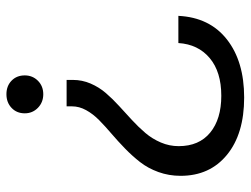

<svg xmlns="http://www.w3.org/2000/svg" viewBox="-112 -667 787 603"><g transform="rotate(90 281.5 -365.5)"><path d="M231 -201.2Q231 -230 242.4 -256.6Q253.9 -283.2 272.2 -304.4Q290.5 -325.7 312.7 -345.9Q335 -366.2 357.2 -386.7Q379.4 -407.2 397.7 -428.7Q416 -450.2 427.5 -477.1Q439 -503.9 439 -533.2Q439 -597.2 396.5 -632.1Q354 -667 280.8 -667Q205.6 -667 162.4 -630.6Q119.1 -594.2 115.2 -532.2H29.8Q34.7 -630.4 103.8 -684.6Q172.9 -738.8 286.1 -738.8Q400.4 -738.8 466.3 -684.8Q532.2 -630.9 532.2 -539.1Q532.2 -502.4 520.3 -469.5Q508.3 -436.5 489 -411.9Q469.7 -387.2 446.3 -364.5Q422.9 -341.8 399.7 -322Q376.5 -302.2 357.2 -283.2Q337.9 -264.2 325.9 -242.4Q314 -220.7 314 -198.2V-181.2H231ZM216.8 -49.8Q216.8 -74.2 233.6 -91.1Q250.5 -107.9 275.9 -107.9Q301.3 -107.9 318.6 -91.1Q335.9 -74.2 335.9 -49.8Q335.9 -24.4 318.8 -8.3Q301.8 7.8 275.9 7.8Q250 7.8 233.4 -8.3Q216.8 -24.4 216.8 -49.8Z"/></g></svg>

Font: Lumene Sans Expanded
Style: Regular
Weight: 400
Width: 7
Designer: Deni Anggara
Version: Version 1.003;Glyphs 3.1.2 (3151)